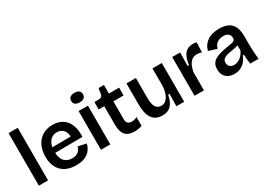

<svg xmlns="http://www.w3.org/2000/svg" viewBox="-7 -1481 3101 2244"><g transform="rotate(-30 1544.0 -359.5)"><path d="M70 0V-709H194V0Z M571 13Q507 13 457.5 -5Q408 -23 374 -57.5Q340 -92 322.5 -141Q305 -190 305 -252Q305 -314 322 -366Q339 -418 372 -456Q405 -494 453 -515Q501 -536 561 -536Q618 -536 663.5 -517Q709 -498 739.5 -460.5Q770 -423 785 -367.5Q800 -312 796 -239L386 -236V-309L721 -312L678 -271Q684 -328 669.5 -364Q655 -400 626.5 -418Q598 -436 562 -436Q521 -436 490.5 -414.5Q460 -393 443 -352.5Q426 -312 426 -254Q426 -167 464.5 -124Q503 -81 571 -81Q600 -81 621 -89Q642 -97 656 -109.5Q670 -122 678.5 -138Q687 -154 691 -171L802 -147Q793 -110 775 -80.5Q757 -51 728.5 -30Q700 -9 661 2Q622 13 571 13Z M908 0V-523H1034V0ZM971 -604Q932 -604 912 -620.5Q892 -637 892 -668Q892 -700 912.5 -716Q933 -732 971 -732Q1010 -732 1030.5 -716Q1051 -700 1051 -668Q1051 -637 1030.5 -620.5Q1010 -604 971 -604Z M1358 12Q1275 12 1235.5 -32.5Q1196 -77 1196 -171V-422H1120L1122 -522H1172Q1201 -522 1215 -531.5Q1229 -541 1233 -564L1244 -639H1317V-523H1455V-418H1317V-176Q1317 -139 1334.5 -122Q1352 -105 1387 -105Q1406 -105 1424.5 -109.5Q1443 -114 1459 -125V-5Q1429 5 1403.5 8.5Q1378 12 1358 12Z M1735 13Q1645 13 1599.5 -48.5Q1554 -110 1554 -235V-523H1681V-249Q1681 -170 1705 -131.5Q1729 -93 1779 -93Q1808 -93 1830 -107Q1852 -121 1868 -147.5Q1884 -174 1893.5 -209.5Q1903 -245 1905 -287V-523H2031V-216V0H1926L1929 -166H1911Q1898 -103 1875 -63.5Q1852 -24 1817.5 -5.5Q1783 13 1735 13Z M2171 0V-263V-523H2278L2275 -342H2293Q2302 -406 2321 -449Q2340 -492 2374 -513.5Q2408 -535 2458 -535Q2467 -535 2478.5 -534Q2490 -533 2505 -529L2500 -395Q2484 -402 2467 -404.5Q2450 -407 2437 -407Q2397 -407 2369 -387Q2341 -367 2323.5 -330Q2306 -293 2298 -243V0Z M2705 13Q2661 13 2627 -3.5Q2593 -20 2573.5 -53Q2554 -86 2554 -135Q2554 -176 2569.5 -205Q2585 -234 2616 -252.5Q2647 -271 2693.5 -283.5Q2740 -296 2801 -305Q2835 -310 2856.5 -315Q2878 -320 2888.5 -330.5Q2899 -341 2899 -362Q2899 -393 2877 -415Q2855 -437 2807 -437Q2779 -437 2752.5 -427Q2726 -417 2707 -396Q2688 -375 2680 -340L2568 -375Q2578 -414 2599 -444Q2620 -474 2651 -495Q2682 -516 2722.5 -526Q2763 -536 2810 -536Q2883 -536 2930 -512Q2977 -488 3000 -438.5Q3023 -389 3023 -312V-214Q3023 -180 3024.5 -143.5Q3026 -107 3028.5 -70.5Q3031 -34 3035 0H2922Q2918 -28 2915 -60Q2912 -92 2911 -126H2895Q2881 -88 2855 -56Q2829 -24 2791.5 -5.5Q2754 13 2705 13ZM2754 -80Q2774 -80 2795 -87Q2816 -94 2835.5 -108Q2855 -122 2872 -143Q2889 -164 2901 -193L2900 -280L2924 -276Q2907 -262 2882 -254Q2857 -246 2829.5 -242Q2802 -238 2774.5 -232.5Q2747 -227 2725 -218.5Q2703 -210 2690 -194.5Q2677 -179 2677 -152Q2677 -118 2698.5 -99Q2720 -80 2754 -80Z"/></g></svg>

Font: Bricolage Grotesque 16pt SemiBold
Style: Regular
Weight: 600
Version: Version 1.001;gftools[0.9.33.dev8+g029e19f]